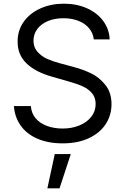

<svg xmlns="http://www.w3.org/2000/svg" viewBox="-20 -757 674 1031"><path d="M483.7 -545.5Q479.4 -580.6 457.4 -606.4Q435.4 -632.1 399.9 -645.6Q364.3 -659.1 320.3 -659.1Q272.7 -659.1 236.2 -643.5Q199.6 -627.8 179.7 -600.3Q159.8 -572.8 159.8 -538.4Q159.8 -502.5 181.8 -478.2Q203.8 -453.8 234 -440.5Q264.2 -427.2 300.4 -417.6L374.3 -397.7Q425.1 -384.2 468.9 -363.3Q512.8 -342.3 545.8 -301.1Q578.8 -259.9 578.8 -197.4Q578.5 -137.8 547.4 -90.2Q516.3 -42.6 456.9 -14.9Q397.4 12.8 316.1 12.8Q239 12.8 181.3 -12.1Q123.6 -36.9 91.3 -82.4Q58.9 -127.8 54.7 -187.5H145.6Q148.8 -147.7 172.4 -120.7Q196 -93.8 233.7 -80.3Q271.3 -66.8 316.1 -66.8Q366.1 -66.8 406.4 -83.5Q446.7 -100.1 470.2 -130Q493.6 -159.8 493.6 -198.9Q493.6 -233 474.4 -256Q455.3 -279.1 424.5 -293.1Q393.8 -307.2 348.7 -319.6L259.2 -345.2Q169.7 -370.7 122 -416.9Q74.2 -463.1 74.6 -534.1Q74.6 -593.8 107.2 -639.9Q139.9 -686.1 196.7 -711.6Q253.6 -737.2 323.2 -737.2Q392 -737.2 447.4 -712.4Q502.8 -687.5 534.8 -643.6Q566.8 -599.8 568.9 -545.5ZM234.4 254.3 274.1 70.3H360.1L299.7 254.3Z"/></svg>

Font: Riot Sans
Style: Regular
Weight: 400
Designer: Rasmus Andersson
Foundry: rsms
Version: Version 3.005